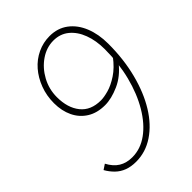

<svg xmlns="http://www.w3.org/2000/svg" viewBox="-196 -744 849 849"><g transform="rotate(-45 228.0 -320.0)"><path d="M148 12Q117 12 93 3Q69 -6 51 -23.5Q33 -41 20 -64L44 -80Q62 -46 88 -30Q114 -14 150 -14Q202 -14 247.5 -47Q293 -80 328 -139Q363 -198 382.5 -274.5Q402 -351 402 -438Q402 -492 386 -534.5Q370 -577 340 -601.5Q310 -626 268 -626Q225 -626 187 -600Q149 -574 125.5 -531Q102 -488 102 -438Q102 -371 134.5 -330.5Q167 -290 230 -290Q249 -290 278 -298Q307 -306 340.5 -328Q374 -350 404 -390L402 -352Q365 -305 316.5 -283.5Q268 -262 228 -262Q179 -262 144.5 -283.5Q110 -305 92 -342.5Q74 -380 74 -428Q74 -475 89.5 -516Q105 -557 131.5 -587.5Q158 -618 194 -635Q230 -652 270 -652Q320 -652 356 -625Q392 -598 411 -551Q430 -504 430 -444Q430 -347 408.5 -263.5Q387 -180 349 -118.5Q311 -57 259.5 -22.5Q208 12 148 12Z"/></g></svg>

Font: Source Sans 3 ExtraLight
Style: Italic
Weight: 250
Italic angle: -11°
Designer: Paul D. Hunt
Foundry: Adobe
Version: Version 3.046;hotconv 1.0.118;makeotfexe 2.5.65603